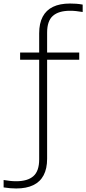

<svg xmlns="http://www.w3.org/2000/svg" viewBox="-106 -838 488 1088"><path d="M-14 230Q-30 230 -48.5 228.5Q-67 227 -85.5 224V182Q-64 185.5 -48 187.2Q-32 189 -14 189Q50.5 189 83.2 160.2Q116 131.5 116 65V-649.5Q116 -705.5 135.8 -743Q155.5 -780.5 194.2 -799.2Q233 -818 291 -818Q307 -818 325.5 -816.8Q344 -815.5 362.5 -812V-770Q341.5 -773.5 325.2 -775.2Q309 -777 291 -777Q226.5 -777 193.8 -748.2Q161 -719.5 161 -653V61.5Q161 117.5 141.2 155Q121.5 192.5 82.5 211.2Q43.5 230 -14 230ZM8 -499.5V-540.5H343V-499.5Z"/></svg>

Font: Encode Sans SC Condensed Thin ExtraLight
Style: Regular
Weight: 250
Version: Version 3.002